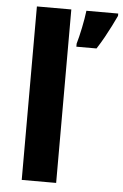

<svg xmlns="http://www.w3.org/2000/svg" viewBox="-54 -799 538 838"><g transform="rotate(5 215.0 -380.0)"><path d="M224.2 0H73.4V-760H224.2ZM429.7 -749.8Q419.6 -728.1 407.2 -703.6Q394.8 -679 380.4 -652.9Q366 -626.9 348.6 -600H260.3V-613.2Q264.7 -627.8 269.1 -646.5Q273.5 -665.2 277.7 -685.1Q281.9 -705 285.1 -724.5Q288.3 -744 290.3 -760H429.7Z"/></g></svg>

Font: Noto Sans Khmer UI
Style: Regular
Weight: 400
Designer: Danh Hong and the Monotype Design Team
Foundry: Monotype Imaging Inc.
Version: Version 2.002